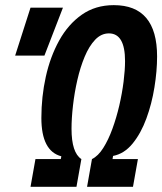

<svg xmlns="http://www.w3.org/2000/svg" viewBox="-20 -723 628 743"><path d="M98.1 0 117.2 -107.4H215.3L217.3 -118.2Q140.1 -138.2 140.1 -266.6Q140.1 -348.1 157.2 -425.8Q174.3 -503.4 209 -566.2Q243.7 -628.9 296.4 -666Q349.1 -703.1 420.4 -703.1Q587.9 -703.1 587.9 -504.4Q587.9 -448.2 577.6 -384.8Q567.4 -321.3 546.4 -264.2Q525.4 -207 493.2 -167.5Q460.9 -127.9 417.5 -119.6L415.5 -107.4H513.7L494.6 0H316.9L335.9 -107.4Q359.9 -119.1 379.6 -150.4Q399.4 -181.6 415 -224.6Q430.7 -267.6 441.7 -314.9Q452.6 -362.3 458.3 -407.5Q463.9 -452.6 463.9 -486.8Q463.9 -593.8 401.4 -593.8Q371.6 -593.8 348.1 -569.1Q324.7 -544.4 307.6 -503.4Q290.5 -462.4 279.3 -413.3Q268.1 -364.3 262.5 -314.9Q256.8 -265.6 256.8 -224.6Q256.8 -132.3 294.9 -107.4L275.9 0ZM38.6 -507.8 98.1 -693.4H223.6L151.9 -507.8Z"/></svg>

Font: CaskaydiaCove NFP SemiBold
Style: Italic
Weight: 600
Italic angle: -10°
Designer: Aaron Bell
Foundry: Saja Typeworks
Version: Version 2111.001; VTT 6.35;Nerd Fonts 3.1.1